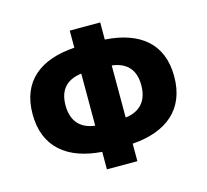

<svg xmlns="http://www.w3.org/2000/svg" viewBox="-98 -775 973 901"><g transform="rotate(-15 388.0 -325.0)"><path d="M572 -328C572 -247 528 -208 462 -200V-453C528 -445 572 -409 572 -328ZM204 -328C204 -409 248 -445 314 -453V-200C248 -208 204 -247 204 -328ZM314 12H462V-73C628 -85 732 -167 732 -328C732 -489 628 -568 462 -579V-662H314V-579C148 -568 44 -489 44 -328C44 -167 148 -85 314 -73Z"/></g></svg>

Font: Giro Sans Black
Style: Regular
Weight: 900
Designer: Paul D. Hunt
Foundry: Adobe Systems Incorporated
Version: Version 1.000;PS 1.0;hotconv 1.0.88;makeotf.lib2.5.647800